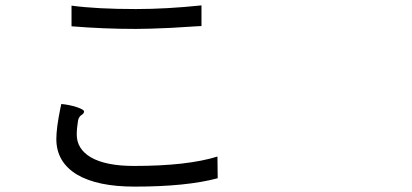

<svg xmlns="http://www.w3.org/2000/svg" viewBox="-20 -692 1540 717"><path d="M482.4 4.9Q343.8 4.9 267.6 -40Q190.4 -86.9 190.4 -172.9Q190.4 -213.9 205.1 -286.1Q208 -297.9 209 -303.7Q239.3 -300.8 266.6 -292Q295.9 -282.2 293.9 -274.4Q293 -268.6 286.1 -263.7Q274.4 -256.8 271.5 -242.2Q266.6 -212.9 266.6 -189.5Q266.6 -135.7 319.3 -104.5Q375 -72.3 480.5 -72.3Q679.7 -72.3 792 -107.4L793 -26.4Q676.8 4.9 482.4 4.9ZM487.3 -584Q367.2 -584 247.1 -593.8V-670.9Q341.8 -658.2 487.3 -658.2Q601.6 -658.2 732.4 -671.9V-594.7Q726.6 -594.7 713.9 -593.8Q652.3 -589.8 618.2 -587.9Q532.2 -584 487.3 -584Z"/></svg>

Font: Bpmf GenSeki Gothic R
Style: R
Weight: 400
Foundry: But Ko
Version: Version 1.320